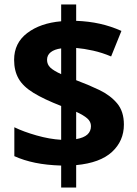

<svg xmlns="http://www.w3.org/2000/svg" viewBox="-20 -779 612 857"><path d="M253 -40Q188 -42 137 -52.5Q86 -63 44 -82V-211Q85 -191 143 -174.5Q201 -158 253 -155V-306Q176 -336 129.5 -364.5Q83 -393 63 -428Q43 -463 43 -512Q43 -587 101.5 -631.5Q160 -676 253 -684V-759H320V-686Q376 -684 425.5 -673Q475 -662 522 -641L476 -527Q436 -544 395.5 -553Q355 -562 320 -565V-421Q374 -401 423 -377.5Q472 -354 502.5 -318Q533 -282 533 -223Q533 -150 480 -101Q427 -52 320 -42V58H253ZM320 -158Q354 -164 370 -178.5Q386 -193 386 -216Q386 -236 369.5 -250.5Q353 -265 320 -280ZM253 -563Q223 -559 206.5 -546Q190 -533 190 -512Q190 -491 205 -477Q220 -463 253 -448Z"/></svg>

Font: Noto Sans NKo Unjoined
Style: Bold
Weight: 700
Designer: Monotype Design Team
Foundry: Monotype Imaging Inc.
Version: Version 2.004